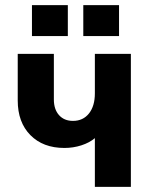

<svg xmlns="http://www.w3.org/2000/svg" viewBox="-20 -725 578 745"><path d="M487.8 -516.1V0H348.1V-189Q327.6 -171.4 295.9 -161.1Q264.2 -150.9 230 -150.9Q147 -150.9 97.9 -200.7Q48.8 -250.5 48.8 -335V-516.1H189V-338.9Q189 -300.8 209 -278.3Q229 -255.9 263.2 -255.9Q302.2 -255.9 325.2 -284.7Q348.1 -313.5 348.1 -362.8V-516.1ZM243.2 -585H104V-705.1H243.2ZM441.9 -585H303.2V-705.1H441.9Z"/></svg>

Font: LT Superior
Style: Bold
Weight: 400
Designer: Daniel Lyons
Foundry: LyonsType
Version: Version 1.000